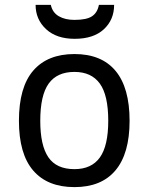

<svg xmlns="http://www.w3.org/2000/svg" viewBox="-20 -747 605 782"><path d="M507.8 -254.9Q507.8 -121.6 450.4 -53.2Q393.1 15.1 283.2 15.1Q173.3 15.1 115.2 -52.5Q57.1 -120.1 57.1 -254.9Q57.1 -392.1 115.5 -459.5Q173.8 -526.9 283.2 -526.9Q393.6 -526.9 450.7 -458.3Q507.8 -389.6 507.8 -254.9ZM420.9 -254.9Q420.9 -359.4 386.5 -406.7Q352.1 -454.1 283.2 -454.1Q212.4 -454.1 178.2 -406.5Q144 -358.9 144 -254.9Q144 -154.8 177 -106.4Q210 -58.1 283.2 -58.1Q353 -58.1 387 -106Q420.9 -153.8 420.9 -254.9ZM444.8 -727.1Q444.8 -666.5 402.8 -627.7Q360.8 -588.9 284.2 -588.9Q210 -588.9 167.5 -628.4Q125 -668 125 -727.1H187Q193.8 -695.8 219.5 -680.9Q245.1 -666 283.2 -666Q333 -666 355 -680.9Q377 -695.8 382.8 -727.1Z"/></svg>

Font: ClearSansRegular
Style: Regular
Weight: 400
Foundry: Intel Corporation
Version: Version 1.00